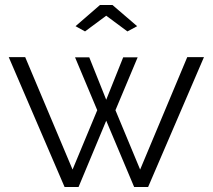

<svg xmlns="http://www.w3.org/2000/svg" viewBox="-20 -750 853 770"><path d="M283 -645 381 -730H431L530 -645L491 -624L406 -687L321 -624ZM731 -521H798L574 0H518L406 -266L295 0H239L15 -521H81L271 -70L370 -308L281 -520H338L406 -350L474 -520H532L443 -308L542 -70Z"/></svg>

Font: PTCRaleway
Style: Regular
Weight: 400
Designer: Matt McInerney, Pablo Impallari, Rodrigo Fuenzalida
Foundry: Matt McInerney, Pablo Impallari, Rodrigo Fuenzalida
Version: Version 3.000g; ttfautohint (v1.5) -l 8 -r 28 -G 28 -x 14 -D